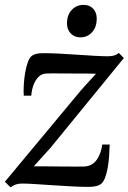

<svg xmlns="http://www.w3.org/2000/svg" viewBox="-24 -776 540 807"><path d="M379.5 -466Q367 -466.5 344.5 -466.8Q322 -467 295 -467Q268 -467 242.2 -467.2Q216.5 -467.5 197 -467.5Q177.5 -467.5 170.5 -467Q150.5 -466 137.2 -452.2Q124 -438.5 116.5 -417.8Q109 -397 107.5 -374H76Q74.5 -390.5 75.8 -415.8Q77 -441 81.2 -467.2Q85.5 -493.5 92.8 -514.2Q100 -535 111.5 -542.5Q117.5 -546.5 128.2 -549.5Q139 -552.5 157.5 -552.5Q185 -552.5 222 -550.8Q259 -549 298.2 -546.2Q337.5 -543.5 372.2 -541.5Q407 -539.5 428.5 -539.5Q442.5 -539.5 453.8 -542.2Q465 -545 475.5 -553.5L496.5 -532L188.5 -155L118 -77Q138 -77 167.8 -76.8Q197.5 -76.5 228.8 -76.2Q260 -76 286.2 -75.8Q312.5 -75.5 325.5 -76Q360.5 -76 380.2 -101.2Q400 -126.5 406 -168.5H437Q436.5 -147.5 434.8 -122Q433 -96.5 428.8 -71.5Q424.5 -46.5 417 -27.5Q409.5 -8.5 398 -1Q391.5 3.5 379 6.5Q366.5 9.5 347 9.5Q319 9.5 280.2 7.5Q241.5 5.5 200.8 2.8Q160 0 125 -2.2Q90 -4.5 69 -4.5Q55 -4.5 43 -0.8Q31 3 20.5 11.5L-3.5 -12L318.5 -399ZM313.5 -619Q288.5 -619 272.8 -636Q257 -653 257.5 -680Q258 -713 277.5 -734.2Q297 -755.5 327 -755.5Q353 -755.5 368 -739Q383 -722.5 382.5 -697Q382.5 -662.5 363.2 -640.8Q344 -619 313.5 -619Z"/></svg>

Font: Merriweather 48pt
Style: Italic
Weight: 400
Italic angle: -7.8°
Version: Version 2.101